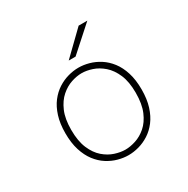

<svg xmlns="http://www.w3.org/2000/svg" viewBox="-162 -842 973 995"><g transform="rotate(-30 325.0 -344.5)"><path d="M328 11Q297.5 11 265.8 2.2Q234 -6.5 204.2 -25.5Q174.5 -44.5 151 -75.2Q127.5 -106 113.8 -149.5Q100 -193 100 -251Q100 -308.5 113.8 -352Q127.5 -395.5 151 -426Q174.5 -456.5 204.2 -475.5Q234 -494.5 265.8 -503.2Q297.5 -512 328 -512Q358.5 -512 390.2 -503.2Q422 -494.5 451.8 -475.5Q481.5 -456.5 505 -426Q528.5 -395.5 542.2 -352Q556 -308.5 556 -251Q556 -193 542.2 -149.5Q528.5 -106 505 -75.2Q481.5 -44.5 451.8 -25.5Q422 -6.5 390.2 2.2Q358.5 11 328 11ZM328 -22Q357 -22 390.2 -32.8Q423.5 -43.5 453.2 -69.2Q483 -95 502 -139.5Q521 -184 521 -251Q521 -317 502 -361Q483 -405 453.2 -431Q423.5 -457 390.2 -468Q357 -479 328 -479Q299 -479 265.8 -468Q232.5 -457 202.8 -431Q173 -405 154 -361Q135 -317 135 -251Q135 -184 154 -139.5Q173 -95 202.8 -69.2Q232.5 -43.5 265.8 -32.8Q299 -22 328 -22ZM344.5 -569H303.5L438.5 -700H490.5Z"/></g></svg>

Font: Trispace Thin Thin
Style: Regular
Weight: 250
Version: Version 1.210